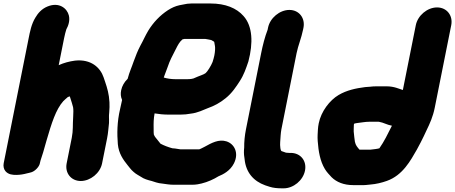

<svg xmlns="http://www.w3.org/2000/svg" viewBox="-29 -808 2544 1073"><path d="M422.4 203.5C475.8 203.5 530.6 159.9 541.5 105L569.5 -35C576 -67.4 576.7 -92.4 579.9 -117.7C580 -118.5 580.1 -120.1 580.2 -121.2C581.2 -151.9 578.4 -153.2 581.4 -180.4C583.6 -200.8 583.1 -218.5 582.7 -236.5C580.5 -281.8 570.1 -316.6 558.8 -349.8L550 -375.8C531.7 -429.8 480.3 -479 389.9 -469.2C357.3 -464.7 328.8 -457.1 299.1 -443.9L328.9 -593C332.5 -611.3 337.9 -632.6 341.7 -644C353.2 -664.4 362.8 -693.5 355.8 -721.8C346.1 -761.2 301.4 -798.5 236.3 -771.7C203.8 -758.4 183 -734.1 168.9 -709.9C146.4 -673.5 138.5 -631.1 130.5 -591L-8.3 104C-11.6 120.5 -8 137.2 1.3 148.4C18.1 168.3 43.1 169.6 61.8 169.5C83.2 169.5 104.1 165.7 121 161C137.1 156.5 154.4 157.2 175.4 135.6C195.8 114.6 193.8 100.5 197.3 89.6C209.7 51.3 213.7 41 230.8 -22C259.3 -119.7 282.9 -195.9 324.9 -243C330.4 -248.7 338.9 -255.8 350.4 -265.9C353.3 -267 357.1 -268.3 361.1 -269.4C364.9 -257.8 368.7 -245.8 372.7 -232.8C374.6 -225.4 376.9 -217 379.4 -208.8C381.5 -196.6 381.4 -178.3 380 -156C376.7 -106.7 380.4 -79.8 372.1 -38L343.5 105C332.8 159 368.3 203.5 422.4 203.5Z M934 20.6C910.1 14 887.9 5.5 868.1 -4.9L838.8 -41.5C835.8 -45.3 835.1 -47.1 830.8 -55.8C829.8 -60.6 829.5 -72 829.6 -89.5C829.1 -120.8 829.2 -142.9 834.9 -174.3C857.9 -170.3 886 -167.5 913.4 -167.5H979.4C999.7 -167.5 1018.4 -169.4 1036.9 -172.9C1076.7 -177.2 1109.9 -195.1 1131.1 -203C1167.6 -215.9 1200.5 -233.2 1231.8 -259C1267.7 -287.6 1290.9 -323.5 1311 -354.6C1334 -389.8 1345.7 -425.4 1358.5 -462.7C1358.7 -463.4 1359.1 -464.7 1359.4 -465.7C1385.9 -566.7 1383.5 -661.2 1331.8 -718.6C1293.2 -762.7 1230.8 -788.5 1147.4 -788.5H1040.4C1025.3 -788.5 1009.9 -786.5 993.8 -782.6L973.6 -778.7C950.9 -773.7 931 -764.7 909.7 -751.2C865.2 -722.2 827.7 -682.8 799.2 -636.1C782.6 -608.4 769.2 -576.9 756.3 -554.5C740 -523.8 729.4 -495.7 717.2 -462.5C707.6 -433.2 694.4 -406.4 684.3 -367.5C666.2 -350.4 652.9 -327.4 648.2 -304C644.3 -284.7 645.2 -268.1 653.3 -249.4C649.5 -233.5 645.5 -215.2 642.4 -199.8C624.7 -125.7 625 -59.5 629.5 -2.7C634.4 50.3 660.1 85.1 683.6 114.5L697.2 131.5C704 139.9 709 145.5 717.9 153C731.5 165.8 750.6 174.3 758.2 179.8C775.3 192 796.4 198 818.7 203.5C832.8 207.3 850.4 216.1 881.1 218.4C896.5 220.2 916.6 224.5 942.2 224.5H1045.2C1068.3 224.5 1085.8 220.2 1097.7 217.4C1130.9 209.5 1166.7 193.1 1191.6 177.4C1216.9 167.1 1257.1 147.5 1278.5 104.8C1307.6 46.6 1280.8 -4.1 1236.3 -18.1C1193.6 -31.5 1153.1 -9.1 1114.7 12.2C1098.7 20.9 1085.9 26.5 1084.7 26.5H978.7C971.6 26.5 957.9 21.8 934 20.6ZM1001.2 -590.5H1117.6C1133.5 -587.7 1132.7 -588.3 1151.3 -584.3L1164.3 -577C1165 -576.5 1166.5 -575.4 1168.2 -573.9C1169.4 -568.7 1170.1 -561 1172.3 -550.6C1174.1 -541 1173.2 -519.2 1168.9 -498C1166.8 -487.2 1163.2 -475.3 1159 -461.6C1150.3 -439.7 1130 -407.6 1120.2 -399.5C1109.9 -390.9 1086.4 -385.2 1052 -369.5C1049.1 -368.2 1035.5 -365.5 1019 -365.5H950C927.3 -365.5 905.5 -369 886.2 -374.6C887.3 -378 888.4 -381.4 890 -385.8L907.4 -432.2C920.9 -472.6 933.6 -494 953.3 -533.1C965.9 -558.1 974.2 -573.7 990.4 -587.7C994.8 -588.9 1001 -590.5 1001.2 -590.5Z M1571.9 45.5C1571 45.5 1570.1 45.4 1568.9 45.1L1552.3 39.2C1543.7 36.6 1544.4 36.6 1542.5 34.7C1538.8 31.2 1536.2 10.6 1536.4 2.5L1536.8 -13.6C1538.5 -37 1539.7 -66 1543.5 -85L1628.5 -511C1637.3 -554.8 1655 -593.6 1665.1 -644L1666.9 -653C1677.5 -706.4 1643.1 -752.5 1588.2 -752.5C1534 -752.5 1479.7 -707.3 1468.9 -653L1466.6 -641.6C1451.5 -602.8 1439.3 -555.2 1430.5 -511L1345.5 -85C1338.7 -51.2 1335.2 -14.1 1335.7 16.2L1334.4 32C1333.5 52 1335.5 66.5 1338 81.8C1345.1 155 1387.3 204.2 1453.1 227.7L1477.9 235.8C1497.3 242.2 1521.9 244.5 1547.2 244.5H1556.2C1610.8 244.5 1664.5 200.5 1675.5 145.5C1686.4 90.5 1650.3 46.5 1595.7 46.5H1586.7C1584.5 46.5 1576.6 45.5 1571.9 45.5Z M2040.2 28.5H1984.3C1979.7 28.5 1983.3 29.2 1978.9 27.3C1967.3 12.9 1958.9 5.1 1954.4 -15.9L1951 -41.4C1950.2 -49.2 1949.1 -59.3 1947.7 -73.2C1947 -84.7 1948.5 -92 1948.6 -110.9L1949.4 -114.8C1949.8 -115.4 1949.6 -115.1 1950.8 -117C1956.3 -118.6 1962.1 -120 1969.2 -120.7C1991.3 -123.1 2013 -127.5 2032.5 -127.5H2087.8C2088.6 -127.3 2090 -127 2091 -126.9C2113 -123.6 2135 -109.9 2161.3 -105.4C2137.4 -57.6 2117.6 -16.9 2091.2 20.7C2079.4 24.2 2062.4 26.1 2040.2 28.5ZM2413.5 -766.5C2358.6 -766.5 2305.4 -720.9 2294.7 -667L2222.4 -305C2202.4 -311.1 2173.3 -325.5 2133 -325.5H2073C2061.6 -325.5 2050.4 -324.8 2038.7 -323.3L2013.3 -321.4C2012.8 -321.4 2011.8 -321.3 2011.2 -321.2C1959.5 -314.5 1909.5 -304.2 1863.5 -277.2C1813.4 -247.7 1765.5 -185.1 1752.3 -119C1749.8 -106.5 1748.3 -95.6 1747.6 -83.3C1746.9 -63.5 1744.5 -46.1 1746.6 -19C1750.8 37.7 1759.6 91.6 1786.5 136.4C1796.8 153.7 1811.1 168.2 1824.1 182.4C1851.9 209.8 1892.5 226.5 1944.8 226.5H1987.7C2008.1 227.6 2025.3 224.8 2040.3 223.4C2072.8 221 2105.2 212.9 2132.9 203C2222.2 171.4 2265.6 88.9 2300.9 27.5L2322.4 -12.9C2333.8 -36.4 2344.8 -56.6 2355.6 -81.6C2372.8 -117 2390.6 -155.7 2400.6 -206L2492.7 -667C2503.4 -720.9 2468.4 -766.5 2413.5 -766.5Z"/></svg>

Font: Smoothie
Style: ExBdIt
Weight: 800
Foundry: Cannot Into Space Fonts
Version: Version 0.8